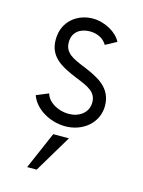

<svg xmlns="http://www.w3.org/2000/svg" viewBox="-96 -463 531 712"><g transform="rotate(15 170.0 -107.5)"><path d="M175.3 7.8C243.2 7.8 298.8 -38.1 298.8 -103C298.8 -174.3 240.7 -200.2 188.5 -222.2C139.6 -241.7 107.9 -255.9 107.9 -297.4C107.9 -337.9 139.2 -356 173.8 -356C201.7 -356 226.6 -344.2 239.3 -321.8L281.7 -344.7C266.1 -377 219.7 -404.8 171.9 -404.8C116.7 -404.8 58.6 -367.7 58.6 -293.9C58.6 -228 106 -202.6 169.9 -176.3C217.8 -157.2 250 -143.6 250 -103.5C250 -63.5 215.8 -40 175.3 -40C134.8 -40 95.2 -63 86.9 -94.7L40.5 -75.7C55.7 -28.8 113.8 7.8 175.3 7.8ZM78.6 190.4H115.2L200.7 47.4H140.6Z"/></g></svg>

Font: Now Light
Style: Regular
Weight: 300
Designer: Alfredo Marco Pradil
Foundry: Alfredo Marco Pradil
Version: Version 1.200;hotconv 1.0.109;makeotfexe 2.5.65596